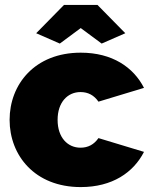

<svg xmlns="http://www.w3.org/2000/svg" viewBox="-20 -750 617 780"><path d="M223 -573 308 -636 393 -573 489 -615 376 -730H240L127 -615ZM19 -263C19 -119 121 10 308 10C436 10 522 -49 565 -133L380 -189C362 -163 338 -150 307 -150C255 -150 214 -191 214 -263C214 -335 255 -376 307 -376C338 -376 362 -363 380 -337L565 -393C522 -477 436 -536 308 -536C121 -536 19 -407 19 -263Z"/></svg>

Font: Raleway Black
Style: Regular
Weight: 900
Designer: Matt McInerney, Pablo Impallari, Rodrigo Fuenzalida
Foundry: Matt McInerney, Pablo Impallari, Rodrigo Fuenzalida
Version: Version 3.000g; ttfautohint (v1.5) -l 8 -r 28 -G 28 -x 14 -D